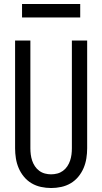

<svg xmlns="http://www.w3.org/2000/svg" viewBox="-20 -939 515 967"><path d="M238 8Q212 8 186.5 2.5Q161 -3 139 -16Q117 -29 100.5 -49Q84 -69 74 -92.5Q64 -116 60 -141.5Q56 -167 56 -192V-735H133V-192Q133 -176 135 -160.5Q137 -145 142 -130Q147 -115 156 -101.5Q165 -88 178 -78.5Q191 -69 206.5 -65Q222 -61 237 -61Q253 -61 268.5 -65Q284 -69 297 -78.5Q310 -88 319 -101.5Q328 -115 333 -130Q338 -145 340 -160.5Q342 -176 342 -192V-735H419V-192Q419 -167 415 -141.5Q411 -116 401 -92.5Q391 -69 374.5 -49Q358 -29 336 -16Q314 -3 288.5 2.5Q263 8 238 8ZM384 -851H91V-919H384Z"/></svg>

Font: Iosevka QP
Style: Regular
Weight: 400
Designer: Belleve Invis
Foundry: Belleve Invis
Version: Version 20.0.0; ttfautohint (v1.8.4)